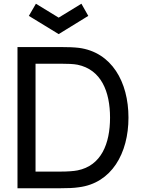

<svg xmlns="http://www.w3.org/2000/svg" viewBox="-20 -1000 749 1020"><path d="M170.8 -980.2 291.7 -906.3 412.5 -980.2 449 -915.6 291.7 -818.8 133.3 -915.6ZM662.5 -375C662.5 -185.4 572.9 -27.1 399 -5.2C371.9 -1 338.5 0 304.2 0H72.9V-750H304.2C338.5 -750 371.9 -749 399 -745.8C572.9 -722.9 662.5 -565.6 662.5 -375ZM564.6 -375C564.6 -513.5 517.7 -630.2 391.7 -656.2C370.8 -660.4 336.5 -661.5 304.2 -661.5H168.8V-88.5H304.2C336.5 -88.5 370.8 -90.6 391.7 -94.8C517.7 -119.8 564.6 -236.5 564.6 -375Z"/></svg>

Font: Manrope3 Medium
Style: Regular
Weight: 500
Width: 4
Designer: Mikhail Sharanda
Foundry: Mikhail Sharanda
Version: Version 3.000;PS 003.000;hotconv 1.0.88;makeotf.lib2.5.64775